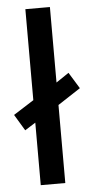

<svg xmlns="http://www.w3.org/2000/svg" viewBox="-64 -793 400 826"><g transform="rotate(-5 136.0 -380.0)"><path d="M78 0V-270L32 -241L-10 -311L78 -367V-760H184V-434L239 -471L282 -401L184 -337V0Z"/></g></svg>

Font: Noto Sans Hebrew Medium
Style: Regular
Weight: 500
Designer: Monotype Design Team
Foundry: Monotype Imaging Inc.
Version: Version 2.003